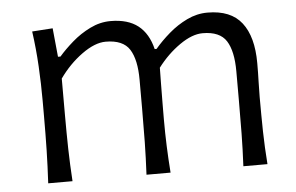

<svg xmlns="http://www.w3.org/2000/svg" viewBox="-43 -590 1003 650"><g transform="rotate(-5 458.5 -264.5)"><path d="M759 0H840.9Q836.5 -57.6 835.4 -111.1Q834.4 -164.6 834.4 -228.7Q834.4 -251.5 835.3 -280.8Q836.3 -310.1 836.3 -343.5Q836.3 -433.7 799.2 -481.2Q762.2 -528.8 683.1 -528.8Q647 -528.8 613.3 -512.6Q579.6 -496.4 551 -471.6Q522.4 -446.9 500.9 -421.3H494.5Q481.6 -474.5 447.1 -501.7Q412.5 -528.8 353.8 -528.8Q317.7 -528.8 283.9 -512.1Q250.1 -495.5 222.2 -471.1Q194.3 -446.8 174.6 -423.9H166.1L156.5 -521.5L86.5 -516.8Q94.8 -457.6 98.1 -397.4Q101.4 -337.3 101.4 -280.7V-228.7Q101.4 -164.6 100.2 -111.1Q99 -57.6 95.8 0H178.4Q174.7 -57.6 173.5 -110.7Q172.4 -163.8 172.4 -225.9V-349.3Q205.6 -396.3 250 -428.5Q294.5 -460.7 331.3 -460.7Q390.1 -460.7 412.3 -425.8Q434.5 -390.9 434.5 -322.1V-225.9Q434.5 -163.8 433.6 -110.7Q432.7 -57.6 429.8 0H511.6Q508.1 -46.7 506.4 -90.2Q504.7 -133.7 504.7 -182.6Q504.7 -206.9 505 -238.6Q505.3 -270.3 505.6 -301.8Q506 -333.3 506.4 -357Q539.8 -401.2 582.5 -431Q625.1 -460.7 660.6 -460.7Q719 -460.7 741.2 -425.8Q763.3 -390.9 763.3 -322.1V-225.9Q763.3 -163.8 762.6 -110.7Q761.9 -57.6 759 0Z"/></g></svg>

Font: Pinar-VF-FD
Style: Regular
Weight: 300
Designer: Amin Abedi
Version: Version 3.0